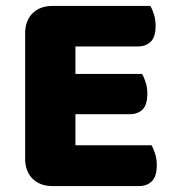

<svg xmlns="http://www.w3.org/2000/svg" viewBox="-20 -626 588 649"><path d="M65 -513Q65 -556 90 -581Q115 -606 158 -606H488Q495 -595 500.5 -577Q506 -559 506 -539Q506 -501 489.5 -485Q473 -469 446 -469H235V-376H460Q467 -365 472.5 -347.5Q478 -330 478 -310Q478 -272 462 -256Q446 -240 419 -240H235V-135H492Q499 -124 504.5 -106Q510 -88 510 -68Q510 -30 493.5 -13.5Q477 3 450 3H158Q115 3 90 -22Q65 -47 65 -90Z"/></svg>

Font: Baloo Bhai
Style: Regular
Weight: 400
Designer: Supriya Tembe, Noopur Datye and Ek Type
Foundry: Ek Type
Version: Version 1.100;PS 1.000;hotconv 1.0.88;makeotf.lib2.5.647800;